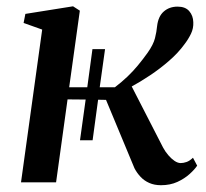

<svg xmlns="http://www.w3.org/2000/svg" viewBox="-20 -564 636 594"><path d="M478 9Q457.5 9 441.8 2Q426 -5 414.8 -17Q403.5 -29 396 -43.5L308 -255L283.5 -255.5L266.5 -130H227.5L245 -256L189 -256.5L153.5 0H45L110.5 -472.5L53 -493L58.5 -521L206 -544.5L227 -531L194 -294H250L266 -412H305L288.5 -294H335.5Q357.5 -311 374.5 -327.2Q391.5 -343.5 406.2 -361.2Q421 -379 436.5 -400.5Q454.5 -426 459.5 -446Q464.5 -466 466 -483Q469.5 -513.5 486.8 -528.5Q504 -543.5 529.5 -543.5Q553.5 -543.5 565.5 -529.5Q577.5 -515.5 578 -495.5Q579 -476.5 570.8 -459.5Q562.5 -442.5 551 -427.5Q531.5 -400.5 503 -375.8Q474.5 -351 444 -330.8Q413.5 -310.5 387.5 -296.5L484.5 -107.5Q491.5 -94.5 500.8 -83.8Q510 -73 520 -66.2Q530 -59.5 539 -59.5Q547.5 -59.5 557 -62.8Q566.5 -66 577 -76L590 -51.5Q582.5 -40 566.8 -25.8Q551 -11.5 528.8 -1.2Q506.5 9 478 9Z"/></svg>

Font: Merriweather 72pt Medium
Style: Italic
Weight: 500
Italic angle: -7.8°
Version: Version 2.101